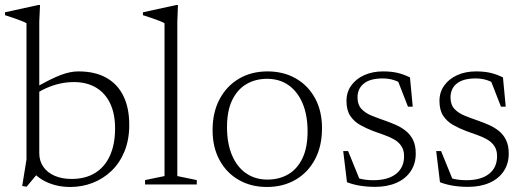

<svg xmlns="http://www.w3.org/2000/svg" viewBox="-27 -735 2092 765"><path d="M101.5 -52.5 131.5 -54 79 9 61.5 6 78.5 -99V-642.5Q72 -646.5 59.2 -651.5Q46.5 -656.5 29.5 -662.5Q12.5 -668.5 -7 -674.5V-686L125 -715H132.5L129.5 -649.5V-124.5Q129.5 -93.5 145.8 -70.2Q162 -47 191 -34.5Q220 -22 258 -22Q313 -22 351.8 -45.8Q390.5 -69.5 411 -114.8Q431.5 -160 431.5 -223.5Q431.5 -282.5 411.5 -323.8Q391.5 -365 354.8 -386.5Q318 -408 267.5 -408Q239.5 -408 212.2 -402Q185 -396 157.2 -383.8Q129.5 -371.5 101 -351.5V-378.5Q140 -401 167.8 -415Q195.5 -429 215.8 -436.5Q236 -444 252.8 -447.2Q269.5 -450.5 285.5 -450.5Q352 -450.5 397 -425Q442 -399.5 465 -352Q488 -304.5 488 -237.5Q488 -178 469 -131.8Q450 -85.5 417 -54Q384 -22.5 341.8 -6.2Q299.5 10 253 10Q221 10 192.5 2.5Q164 -5 141 -19Q118 -33 101.5 -52.5Z M679.5 -33.5 757 -17.5V0H551V-17.5L628.5 -33.5V-642.5Q622 -646.5 609.2 -651.5Q596.5 -656.5 579.2 -662.5Q562 -668.5 542.5 -674.5V-686L675 -715H682L679.5 -649.5Z M1038.5 -19.5Q1085 -19.5 1121 -40.2Q1157 -61 1177.8 -103.8Q1198.5 -146.5 1198.5 -211.5Q1198.5 -276.5 1178.5 -323.5Q1158.5 -370.5 1122.5 -395.8Q1086.5 -421 1037 -421Q991 -421 955 -400Q919 -379 898.2 -336.2Q877.5 -293.5 877.5 -228.5Q877.5 -164 897.2 -117Q917 -70 953.2 -44.8Q989.5 -19.5 1038.5 -19.5ZM1036.5 10Q973.5 10 924.5 -18Q875.5 -46 847.8 -97Q820 -148 820 -216.5Q820 -287.5 848 -340Q876 -392.5 925.2 -421.5Q974.5 -450.5 1039 -450.5Q1102.5 -450.5 1151.5 -422.5Q1200.5 -394.5 1228.2 -343.8Q1256 -293 1256 -224Q1256 -152.5 1228 -100Q1200 -47.5 1150.5 -18.8Q1101 10 1036.5 10Z M1499 -450.5Q1531 -450.5 1555.5 -445Q1580 -439.5 1606.5 -426.5L1617.5 -310H1598.5L1552.5 -428L1589.5 -392Q1564 -409 1542.8 -415.8Q1521.5 -422.5 1498 -422.5Q1448 -422.5 1422.8 -402.2Q1397.5 -382 1397.5 -346.5Q1397.5 -318 1413 -301.2Q1428.5 -284.5 1453.8 -274.2Q1479 -264 1508 -254Q1529.5 -246.5 1551 -237Q1572.5 -227.5 1590.2 -213.2Q1608 -199 1618.8 -177.2Q1629.5 -155.5 1629.5 -123Q1629.5 -82.5 1609.2 -52.5Q1589 -22.5 1552.5 -6.5Q1516 9.5 1467.5 9.5Q1435 9.5 1406.8 4.8Q1378.5 0 1355.5 -9L1340.5 -133H1360L1411 -7.5L1368.5 -37.5Q1383 -30.5 1398 -25.8Q1413 -21 1428.5 -19Q1444 -17 1460.5 -17Q1519 -17 1551 -42.2Q1583 -67.5 1583 -112.5Q1583 -137 1572.2 -153Q1561.5 -169 1543.8 -179.2Q1526 -189.5 1504.2 -197Q1482.5 -204.5 1461 -212.5Q1432 -223.5 1407.8 -237.2Q1383.5 -251 1368.5 -273.5Q1353.5 -296 1353.5 -333Q1353.5 -367.5 1372.2 -394Q1391 -420.5 1424 -435.5Q1457 -450.5 1499 -450.5Z M1869.5 -450.5Q1901.5 -450.5 1926 -445Q1950.5 -439.5 1977 -426.5L1988 -310H1969L1923 -428L1960 -392Q1934.5 -409 1913.2 -415.8Q1892 -422.5 1868.5 -422.5Q1818.5 -422.5 1793.2 -402.2Q1768 -382 1768 -346.5Q1768 -318 1783.5 -301.2Q1799 -284.5 1824.2 -274.2Q1849.5 -264 1878.5 -254Q1900 -246.5 1921.5 -237Q1943 -227.5 1960.8 -213.2Q1978.5 -199 1989.2 -177.2Q2000 -155.5 2000 -123Q2000 -82.5 1979.8 -52.5Q1959.5 -22.5 1923 -6.5Q1886.5 9.5 1838 9.5Q1805.5 9.5 1777.2 4.8Q1749 0 1726 -9L1711 -133H1730.5L1781.5 -7.5L1739 -37.5Q1753.5 -30.5 1768.5 -25.8Q1783.5 -21 1799 -19Q1814.5 -17 1831 -17Q1889.5 -17 1921.5 -42.2Q1953.5 -67.5 1953.5 -112.5Q1953.5 -137 1942.8 -153Q1932 -169 1914.2 -179.2Q1896.5 -189.5 1874.8 -197Q1853 -204.5 1831.5 -212.5Q1802.5 -223.5 1778.2 -237.2Q1754 -251 1739 -273.5Q1724 -296 1724 -333Q1724 -367.5 1742.8 -394Q1761.5 -420.5 1794.5 -435.5Q1827.5 -450.5 1869.5 -450.5Z"/></svg>

Font: Newsreader 16pt 16pt Light
Style: Regular
Weight: 300
Version: Version 1.003